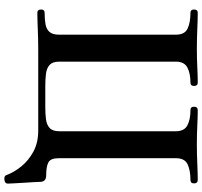

<svg xmlns="http://www.w3.org/2000/svg" viewBox="-43 -723 915 869"><g transform="rotate(90 414.5 -288.5)"><path d="M794 149Q788 150 781.5 148.5Q775 147 772 139Q760 106 733.5 73Q707 40 666.5 18Q626 -4 571 -4H200Q158 -4 111.5 -2Q65 0 38 0Q23 0 23 -17Q23 -33 38 -33Q68 -33 90 -37Q112 -41 124.5 -55Q137 -69 137 -99V-627Q137 -667 109.5 -680Q82 -693 38 -693Q23 -693 23 -709Q23 -726 38 -726Q65 -726 111.5 -724Q158 -722 200 -722Q243 -722 285 -724Q327 -726 354 -726Q369 -726 369 -709Q369 -693 354 -693Q312 -693 285.5 -679Q259 -665 259 -627V-99Q259 -69 274 -55.5Q289 -42 314 -39Q339 -36 368 -36H465Q494 -36 519 -39Q544 -42 559 -55.5Q574 -69 574 -99V-627Q574 -665 547.5 -679Q521 -693 479 -693Q463 -693 463 -709Q463 -726 479 -726Q506 -726 548 -724Q590 -722 633 -722Q675 -722 721 -724Q767 -726 794 -726Q810 -726 810 -709Q810 -693 794 -693Q751 -693 723.5 -680Q696 -667 696 -627V-97Q696 -60 715 -50Q734 -40 774 -40Q802 -40 803 -14Q803 -4 804.5 18.5Q806 41 807.5 66Q809 91 810 110.5Q811 130 811 134Q811 147 794 149Z"/></g></svg>

Font: Zen Antique
Style: Regular
Weight: 400
Designer: Yoshimichi Ohira
Foundry: Positype
Version: Version 1.001